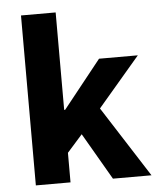

<svg xmlns="http://www.w3.org/2000/svg" viewBox="-51 -745 650 789"><g transform="rotate(-5 274.0 -350.5)"><path d="M65 0V-701H208V-299H212L369 -496H529L355 -292L542 0H383L271 -193L208 -122V0Z"/></g></svg>

Font: hySource Sans Pro
Style: Bold
Weight: 700
Designer: Paul D. Hunt
Foundry: Adobe Systems Incorporated
Version: Version 2.021;PS 2.000;hotconv 1.0.86;makeotf.lib2.5.63406